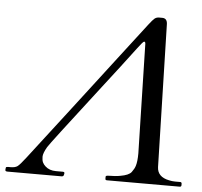

<svg xmlns="http://www.w3.org/2000/svg" viewBox="-153 -745 840 797"><g transform="rotate(5 266.5 -346.0)"><path d="M-93.3 0Q-102.5 0 -102.5 -5.9Q-102.5 -17.6 -99.1 -18.6Q-95.7 -19.5 -92.3 -19.5H-81.5Q-63 -19.5 -53.2 -26.6Q-43.5 -33.7 -19 -65.7Q5.4 -97.7 49.1 -154.3Q92.8 -210.9 137 -268.6Q181.2 -326.2 224.9 -383.3Q268.6 -440.4 308.8 -492.9Q349.1 -545.4 384.5 -591.6Q419.9 -637.7 436 -658.7Q452.1 -679.7 459.7 -685.8Q467.3 -691.9 478.5 -691.9H491.2Q512.7 -691.9 512.7 -665.5L527.8 -73.2Q529.3 -32.2 578.1 -22.5Q591.3 -19.5 603.5 -19.5H625Q631.3 -19.5 631.3 -12.2V-6.8Q631.3 0 624.5 0H321.3Q314.5 0 314.5 -5.4V-14.6Q314.5 -19.5 326.7 -19.5Q338.9 -19.5 352.3 -20.5Q365.7 -21.5 375 -23.4Q410.2 -29.3 420.9 -43.5Q431.6 -57.6 435.5 -70.3Q441.4 -88.9 441.4 -123L430.7 -573.2V-576.2Q430.7 -586.9 425.3 -586.9H424.8Q420.4 -586.4 397.7 -555.9Q375 -525.4 335.9 -474.4Q296.9 -423.3 255.9 -370.6Q70.8 -130.9 62 -115.7Q46.4 -88.9 46.4 -74.2Q46.4 -59.6 50.5 -50.8Q54.7 -42 62.5 -35.2Q79.6 -19.5 106.9 -19.5H136.7Q146.5 -19.5 140.6 -4.4Q139.2 0 130.9 0Z"/></g></svg>

Font: Cardo-Italic
Style: Italic
Weight: 400
Italic angle: -12°
Designer: David J. Perry
Foundry: David J. Perry
Version: Version 0.991